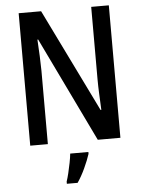

<svg xmlns="http://www.w3.org/2000/svg" viewBox="-61 -813 766 1031"><g transform="rotate(-5 322.0 -297.5)"><path d="M565 -51H443L171 -615H167Q173 -522 174 -446V-51H79V-765H200L472 -209H476Q474 -255 472 -296.5Q470 -338 470 -375V-765H565ZM387 20Q376 54 356.5 96Q337 138 315 170H257V158Q263 141 269.5 114Q276 87 281.5 59Q287 31 289 10H387Z"/></g></svg>

Font: Noto Sans Tamil UI Condensed Medium
Style: Regular
Weight: 500
Width: 3
Designer: Jelle Bosma - Monotype Design Team
Foundry: Monotype Imaging Inc.
Version: Version 2.004; ttfautohint (v1.8.4.7-5d5b)